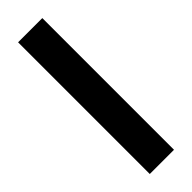

<svg xmlns="http://www.w3.org/2000/svg" viewBox="-249 -739 750 750"><g transform="rotate(-45 126.0 -364.0)"><path d="M192.9 -727.5V0H59.1V-727.5Z"/></g></svg>

Font: Inter Display Semi Bold
Style: Regular
Weight: 600
Designer: Rasmus Andersson
Foundry: rsms
Version: Version 4.000;git-37864ae